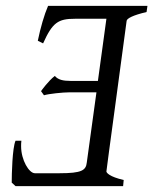

<svg xmlns="http://www.w3.org/2000/svg" viewBox="-20 -635 523 655"><path d="M216 -320H309L276 -80C273 -54 259 -44 183 -44H99C79 -44 52 -89 52 -136C52 -142 52 -148 53 -155H33C22 -130 20 -41 20 -12L33 0H400L402 -21C353 -32 343 -46 343 -50C343 -56 399 -463 412 -564C413 -572 433 -583 480 -594L483 -615H144C131 -585 118 -540 109 -496L127 -487C159 -558 178 -571 236 -571H343L314 -359H220C195 -359 178 -363 167 -376C145 -359 122 -327 120 -324L130 -310C146 -315 195 -320 216 -320Z"/></svg>

Font: Temporarium
Style: Italic
Weight: 400
Italic angle: -7°
Version: Version 1.1